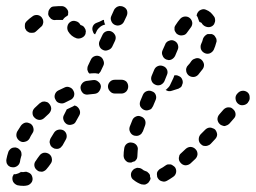

<svg xmlns="http://www.w3.org/2000/svg" viewBox="-34 -583 834 626"><path d="M35 -22Q35 -23 35 -23Q35 -23 34 -23Q34 -22 34 -22Q26 -17 17 -15Q14 -15 11 -15Q10 -13 9 -11Q8 -9 7 -7Q5 2 9 10Q14 18 23 21Q32 23 43 23Q50 23 57 21Q65 18 70 10Q74 2 71 -7Q70 -11 67 -15Q64 -18 60 -20Q56 -22 52 -23Q47 -23 43 -22Q43 -22 43 -22Q38 -22 35 -22ZM451 11Q449 14 445 16Q441 19 436 19Q432 19 427 18Q413 13 402 4Q394 -1 393 -11Q392 -20 398 -27Q401 -31 405 -33Q409 -35 413 -36Q417 -36 422 -35Q426 -34 430 -31Q434 -27 441 -25Q446 -24 449 -20Q453 -17 455 -12Q455 -10 455 -8Q456 -4 457 -1Q456 0 456 1Q456 2 456 3Q454 7 451 11ZM540 -20Q542 -29 537 -37Q534 -41 530 -43Q527 -46 522 -47Q518 -47 513 -47Q509 -46 505 -43Q497 -37 489 -33Q485 -31 482 -27Q479 -24 478 -20Q477 -15 478 -11Q478 -6 480 -3Q485 6 494 8Q503 11 511 6Q520 1 530 -6Q538 -11 540 -20ZM78 -43Q79 -34 87 -28Q90 -25 94 -24Q99 -23 103 -23Q108 -24 111 -26Q115 -28 118 -32Q125 -40 131 -49Q137 -57 135 -66Q134 -75 126 -81Q118 -86 109 -85Q100 -83 95 -76Q88 -67 83 -59Q77 -52 78 -43ZM36 -82Q36 -86 34 -90Q32 -94 28 -97Q25 -100 21 -101Q17 -103 12 -102Q8 -102 4 -100Q0 -98 -3 -94Q-6 -91 -7 -87Q-11 -75 -13 -64Q-14 -60 -13 -55Q-13 -51 -10 -47Q-8 -43 -4 -41Q0 -38 4 -38Q13 -36 21 -41Q29 -46 31 -55Q32 -63 35 -73Q37 -77 36 -82ZM610 -80Q610 -90 604 -96Q598 -103 588 -104Q579 -104 572 -98Q564 -90 557 -84Q553 -81 551 -77Q550 -73 549 -68Q549 -64 550 -60Q552 -55 555 -52Q561 -45 570 -44Q580 -44 587 -50Q594 -57 603 -65Q609 -71 610 -80ZM383 -54Q379 -56 376 -59Q373 -62 371 -66Q369 -71 369 -75V-76Q369 -87 371 -99Q372 -108 379 -114Q387 -120 396 -118Q405 -117 411 -110Q417 -102 415 -93Q414 -84 414 -76V-75Q414 -70 412 -65Q409 -60 405 -57Q399 -56 394 -53Q393 -53 393 -53Q392 -53 392 -53Q387 -53 383 -54ZM128 -123Q127 -119 129 -114Q130 -110 132 -107Q135 -103 139 -101Q143 -98 147 -98Q152 -97 156 -98Q160 -99 164 -102Q167 -105 170 -109L180 -127Q185 -135 183 -144Q181 -153 173 -158Q165 -162 156 -160Q147 -158 142 -150L131 -132Q129 -128 128 -123ZM674 -145Q673 -154 667 -161Q663 -164 659 -165Q655 -167 651 -167Q646 -167 642 -165Q638 -163 635 -160L620 -145Q614 -138 614 -129Q614 -119 621 -113Q624 -110 628 -108Q632 -107 637 -107Q641 -107 645 -109Q649 -110 653 -114L667 -129Q674 -136 674 -145ZM75 -165Q73 -175 65 -180Q61 -182 57 -183Q52 -184 48 -183Q44 -182 40 -179Q36 -176 34 -173Q28 -163 22 -154Q18 -146 20 -137Q23 -128 31 -123Q39 -118 48 -121Q57 -123 62 -131Q66 -140 72 -149Q77 -156 75 -165ZM390 -153Q394 -144 403 -141Q407 -140 412 -140Q416 -140 420 -142Q424 -144 427 -147Q430 -151 432 -155Q435 -164 439 -174Q442 -183 439 -191Q435 -200 426 -203Q417 -207 409 -203Q400 -199 397 -190Q393 -180 389 -170Q386 -161 390 -153ZM734 -212Q733 -221 726 -227Q723 -230 719 -232Q715 -233 710 -233Q706 -233 702 -231Q698 -229 695 -226L681 -210Q675 -203 675 -194Q676 -184 683 -178Q686 -175 690 -174Q694 -172 699 -172Q703 -173 707 -175Q711 -177 714 -180L728 -196Q735 -203 734 -212ZM173 -192Q176 -183 184 -178Q192 -174 201 -177Q210 -179 214 -188L224 -206Q229 -214 226 -223Q223 -232 215 -237Q214 -237 212 -238Q211 -239 209 -239Q206 -237 204 -236Q195 -232 187 -228Q186 -227 184 -227L175 -209Q170 -201 173 -192ZM133 -228Q133 -237 127 -244Q124 -248 120 -250Q116 -251 112 -252Q107 -252 103 -251Q99 -249 95 -246Q87 -239 79 -231Q72 -224 72 -215Q72 -205 79 -199Q82 -196 86 -194Q91 -192 95 -192Q100 -192 104 -194Q108 -196 111 -199Q118 -206 125 -212Q132 -219 133 -228ZM424 -255Q420 -246 423 -237Q427 -229 435 -225Q439 -223 444 -223Q448 -223 453 -225Q457 -226 460 -229Q463 -233 465 -237L473 -256Q477 -264 474 -273Q471 -282 462 -285Q454 -289 445 -286Q436 -283 432 -274ZM780 -266Q780 -276 773 -282Q765 -288 756 -287Q747 -286 741 -279L739 -277Q733 -270 734 -261Q735 -251 742 -245Q749 -239 758 -240Q768 -241 774 -248L775 -250Q781 -257 780 -266ZM207 -269Q210 -278 206 -286Q202 -295 194 -298Q185 -302 177 -298Q166 -293 156 -288Q148 -284 145 -275Q142 -266 147 -258Q151 -249 160 -247Q169 -244 177 -248Q186 -253 195 -257Q203 -260 207 -269ZM289 -285Q295 -293 295 -302Q294 -311 286 -317Q279 -323 270 -322Q259 -321 247 -319Q238 -317 233 -310Q227 -302 229 -293Q231 -284 238 -278Q246 -273 255 -275Q265 -276 274 -277Q284 -278 289 -285ZM378 -285Q384 -292 384 -301Q384 -310 378 -317Q371 -323 362 -323H341Q331 -323 325 -317Q318 -310 318 -301Q318 -292 325 -285Q331 -278 341 -278H362Q371 -278 378 -285ZM562 -315Q562 -311 560 -307Q559 -302 556 -299Q552 -296 548 -294Q537 -290 526 -287Q521 -285 515 -286Q510 -287 506 -290Q510 -292 512 -295Q519 -301 522 -309L531 -328Q533 -332 534 -337Q542 -339 549 -335Q557 -332 560 -324Q562 -320 562 -315ZM460 -320Q463 -311 472 -307Q480 -303 489 -306Q498 -310 502 -318L510 -338Q514 -346 511 -355Q507 -364 499 -367Q490 -371 482 -368Q473 -365 469 -356L461 -337Q457 -328 460 -320ZM631 -374Q629 -383 622 -389Q618 -392 614 -393Q609 -394 605 -393Q601 -392 597 -390Q593 -388 590 -384Q585 -376 579 -370Q575 -366 574 -362Q572 -358 573 -353Q573 -349 575 -345Q577 -341 580 -338Q587 -332 596 -332Q605 -332 612 -339Q619 -348 627 -358Q632 -365 631 -374ZM251 -361Q251 -365 253 -369L262 -388Q266 -397 275 -400Q283 -403 292 -399Q300 -395 303 -386Q307 -377 303 -369L294 -350Q292 -348 291 -346Q289 -344 287 -342Q286 -342 285 -343Q276 -345 268 -344Q263 -344 258 -343Q256 -345 254 -347Q253 -349 252 -352Q250 -356 251 -361ZM496 -402Q499 -393 508 -389Q512 -388 516 -387Q521 -387 525 -389Q529 -391 532 -394Q535 -397 537 -401Q541 -411 545 -420Q549 -428 546 -437Q543 -446 534 -450Q530 -452 526 -452Q521 -452 517 -450Q513 -449 510 -446Q506 -443 505 -439Q500 -429 496 -419Q492 -410 496 -402ZM672 -453Q672 -457 669 -461Q667 -465 664 -468Q660 -471 656 -472Q655 -472 655 -472Q654 -472 653 -472Q648 -472 643 -472Q638 -470 634 -466Q630 -462 628 -457Q626 -448 622 -440Q620 -436 620 -431Q620 -427 621 -423Q623 -418 626 -415Q629 -412 633 -410Q641 -406 650 -409Q659 -413 663 -421Q668 -432 671 -444Q673 -448 672 -453ZM290 -433Q293 -424 302 -420Q310 -416 319 -420Q328 -423 332 -431L341 -450Q345 -459 342 -467Q338 -476 330 -480Q322 -484 313 -481Q304 -478 300 -469L291 -450Q287 -442 290 -433ZM233 -460Q225 -456 216 -458Q198 -464 188 -481Q184 -489 186 -498Q188 -507 196 -512Q204 -517 213 -514Q222 -512 227 -504Q228 -503 228 -502Q229 -502 230 -501Q234 -500 238 -497Q241 -494 243 -490Q244 -489 244 -488Q244 -487 245 -486Q245 -483 246 -479Q246 -478 245 -476Q245 -474 245 -473Q242 -464 233 -460ZM535 -494Q535 -490 535 -485Q536 -481 539 -477Q541 -473 545 -471Q553 -466 562 -468Q571 -469 576 -477Q582 -486 587 -492Q593 -499 593 -508Q592 -518 585 -524Q578 -530 568 -529Q559 -528 553 -521Q546 -513 539 -502Q536 -498 535 -494ZM290 -493Q296 -499 305 -502Q307 -503 309 -503Q308 -505 307 -507Q305 -512 305 -518Q303 -518 302 -518Q300 -517 298 -516Q291 -512 282 -509Q273 -506 269 -498Q265 -489 269 -480Q270 -478 271 -475Q273 -472 276 -471L280 -479Q283 -487 290 -493ZM104 -500Q106 -504 107 -509Q107 -511 107 -514Q107 -516 106 -519Q105 -521 104 -523Q104 -524 103 -524Q103 -525 103 -525Q97 -533 88 -534Q78 -535 71 -529Q61 -522 53 -514Q50 -511 48 -507Q47 -503 47 -498Q47 -494 48 -490Q50 -486 53 -482Q57 -479 61 -477Q65 -476 69 -476Q74 -476 78 -477Q82 -479 85 -482Q91 -488 98 -494Q102 -497 104 -500ZM621 -551Q630 -555 638 -551Q646 -548 653 -542Q659 -536 664 -529Q667 -525 667 -521Q668 -517 667 -512Q666 -508 664 -504Q661 -500 658 -498Q650 -493 641 -495Q632 -497 626 -504Q624 -508 621 -510Q619 -510 617 -511Q616 -512 615 -514Q613 -521 610 -528Q609 -530 607 -532Q607 -534 608 -536Q608 -538 609 -539Q613 -548 621 -551ZM329 -514Q332 -506 340 -502Q349 -498 357 -501Q366 -504 370 -512L379 -531Q383 -540 380 -549Q377 -557 368 -561Q364 -563 360 -563Q355 -564 351 -562Q347 -561 344 -558Q340 -555 338 -551L329 -531Q325 -523 329 -514ZM157 -518Q153 -518 149 -518Q144 -517 140 -518Q136 -519 132 -522Q129 -525 126 -529Q124 -532 123 -537Q123 -541 124 -546Q125 -550 128 -554Q130 -557 134 -560Q138 -562 142 -562Q150 -563 157 -563Q163 -563 169 -563Q178 -562 184 -554Q190 -547 188 -538Q188 -536 188 -535Q188 -534 187 -533Q186 -532 185 -531Q177 -527 172 -520Q171 -519 171 -518Q169 -518 167 -518Q165 -518 163 -518Q160 -518 157 -518Z"/></svg>

Font: FRB American Cursive Dashed Extrabold
Style: Bold Italic
Weight: 800
Italic angle: -25°
Version: Version 2.0;Modular Font Editor K font №1